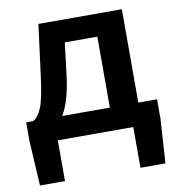

<svg xmlns="http://www.w3.org/2000/svg" viewBox="-81 -613 816 877"><g transform="rotate(-10 326.5 -175.0)"><path d="M126 -315 155 -539H542V-106H629V-18L616 189H500V0H150V189H34L22 -18V-106H54Q78 -118 95 -159.5Q112 -201 126 -315ZM410 -106V-435H259L241 -286Q227 -169 189 -106Z"/></g></svg>

Font: Nebula Sans Semibold
Style: Regular
Weight: 600
Designer: Paul D. Hunt for Adobe (as Source Sans)
Foundry: Nebula Entertainment & Broadcasting LLC
Version: Version 1.010